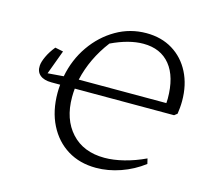

<svg xmlns="http://www.w3.org/2000/svg" viewBox="-97 -768 967 889"><g transform="rotate(15 386.5 -323.5)"><path d="M133 -321Q97 -321 78 -337Q59 -353 61 -382Q62 -400 74.5 -427Q87 -454 109 -481L148 -473L105 -357L181 -363Q197 -446 243 -512Q289 -578 355.5 -616.5Q422 -655 500 -655Q572 -655 626 -622Q680 -589 710 -530Q740 -471 740 -394Q740 -378 738.5 -361.5Q737 -345 735 -332L721 -321H245Q243 -300 243 -280Q243 -174 301 -110.5Q359 -47 460 -47Q503 -47 553 -59.5Q603 -72 654 -96L660 -71Q610 -33 551 -12.5Q492 8 434 8Q356 8 297.5 -28Q239 -64 206 -129.5Q173 -195 173 -282Q173 -301 175 -321ZM499 -604Q430 -604 346 -564Q276 -472 252 -366H672Q673 -377 673 -387Q673 -492 627.5 -548Q582 -604 499 -604Z"/></g></svg>

Font: Piazzolla Light
Style: Italic
Weight: 300
Italic angle: -11.3°
Designer: Juan Pablo del Peral
Foundry: Huerta Tipografica
Version: Version 1.330